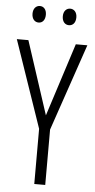

<svg xmlns="http://www.w3.org/2000/svg" viewBox="-60 -924 473 960"><g transform="rotate(5 177.0 -444.5)"><path d="M67 -848C67 -822 81 -806 101 -806C120 -806 134 -821 134 -848C134 -874 120 -889 101 -889C81 -889 67 -873 67 -848ZM219 -848C219 -822 233 -806 253 -806C273 -806 287 -821 287 -848C287 -874 272 -889 253 -889C234 -889 219 -874 219 -848ZM178 -347 58 -714H0L150 -277V0H205V-278L354 -714H296Z"/></g></svg>

Font: Noto Sans Thai Looped ExtraCondensed Light
Style: Regular
Weight: 300
Width: 2
Designer: Sasikarn Vongin, Ben Mitchell
Foundry: The Fontpad Ltd
Version: Version 1.001